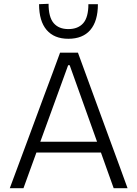

<svg xmlns="http://www.w3.org/2000/svg" viewBox="-20 -990 722 1010"><path d="M31.5 0Q53 -57.5 76.5 -121Q100 -184.5 121.5 -242L212 -486.5Q236.5 -552 256.5 -605.5Q276 -659 296 -713H390Q410 -658 429.5 -605Q449 -552 473 -486L563 -240.5Q584.5 -181.5 607.5 -119.5Q630.5 -57 651 0H578Q561.5 -45.5 544.5 -93.5Q527.5 -141.5 511 -187.5H171.5Q154.5 -141 137.2 -93.2Q120 -45.5 103.5 0ZM199 -263.5Q196 -254.5 192 -244.5H490.5Q488 -252.5 485 -260L346.5 -647H338.5ZM339.5 -786Q265 -786 225.2 -832.5Q185.5 -879 185.5 -968L235.5 -970Q235.5 -899.5 262.5 -868.2Q289.5 -837 339.5 -837Q390.5 -837 417.8 -868Q445 -899 445 -968H495Q495 -879 455.2 -832.5Q415.5 -786 339.5 -786Z"/></svg>

Font: Heraclito Light
Style: Regular
Weight: 300
Designer: Kostas Bartsokas (font) & Cristiano Sobral (main changes)
Foundry: Kostas Bartsokas (font) & Cristiano Sobral (main changes)
Version: Version 1.00;July 8, 2020;FontCreator 13.0.0.2655 64-bit